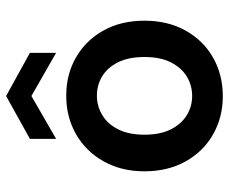

<svg xmlns="http://www.w3.org/2000/svg" viewBox="-82 -674 768 645"><g transform="rotate(-90 302.5 -352.0)"><path d="M301 12Q230 12 172.5 -21Q115 -54 82 -113.5Q49 -173 49 -251Q49 -329 82.5 -388.5Q116 -448 173.5 -481Q231 -514 303 -514Q375 -514 432 -481Q489 -448 522 -389Q555 -330 555 -251Q555 -173 522 -113.5Q489 -54 431.5 -21Q374 12 301 12ZM302 -91Q338 -91 367.5 -109Q397 -127 415 -162.5Q433 -198 433 -251Q433 -304 415.5 -339.5Q398 -375 368.5 -393Q339 -411 303 -411Q268 -411 238 -393Q208 -375 190 -339.5Q172 -304 172 -251Q172 -198 190 -162.5Q208 -127 237.5 -109Q267 -91 302 -91ZM158 -548V-636L302 -716L447 -636V-548L302 -631Z"/></g></svg>

Font: DM Sans 16pt SemiBold
Style: Regular
Weight: 600
Version: Version 4.004;gftools[0.9.30]